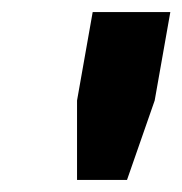

<svg xmlns="http://www.w3.org/2000/svg" viewBox="-20 -706 303 319"><path d="M108 -407V-539L134 -686H263L237 -539L191 -407Z"/></svg>

Font: Archivo Variable SemiBold
Style: Italic
Weight: 600
Italic angle: -10°
Designer: Hector Gatti
Foundry: Omnibus-Type
Version: Version 2.001